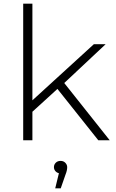

<svg xmlns="http://www.w3.org/2000/svg" viewBox="-20 -762 628 1043"><path d="M292 -279 156 -155V0H106V-742H156V-217L490 -522H554L329 -311L576 0H514ZM345 146Q345 164 336 186L310 261H280L300 179Q288 176 280.5 167Q273 158 273 146Q273 132 283 122Q293 112 309 112Q325 112 335 122.5Q345 133 345 146Z"/></svg>

Font: Montserrat Atlas Light
Style: Regular
Weight: 300
Designer: Julieta Ulanovsky
Foundry: Julieta Ulanovsky
Version: Version 7.200